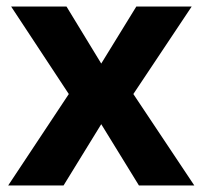

<svg xmlns="http://www.w3.org/2000/svg" viewBox="-20 -566 618 586"><path d="M190 -279 14 -546H183L289 -372L396 -546H565L387 -279L573 0H404L289 -187L174 0H5Z"/></svg>

Font: Noto Sans Tamil
Style: Regular
Weight: 400
Designer: Jelle Bosma - Monotype Design Team
Foundry: Monotype Imaging Inc.
Version: Version 2.003